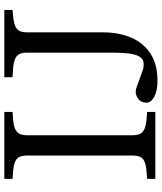

<svg xmlns="http://www.w3.org/2000/svg" viewBox="50 -790 750 890"><g transform="rotate(-90 425.0 -345.0)"><path d="M41 0V-38L65 -40Q103 -42 120.5 -50Q138 -58 143.5 -72Q149 -86 149 -107V-593Q149 -614 143.5 -628Q138 -642 120.5 -650Q103 -658 65 -660L41 -662V-700H351V-662L327 -660Q291 -658 273 -650Q255 -642 249 -628Q243 -614 243 -593V-107Q243 -86 249 -72Q255 -58 273 -50Q291 -42 327 -40L351 -38V0ZM495 10Q449 10 421.5 -5Q394 -20 394 -41Q394 -61 405.5 -73.5Q417 -86 433.5 -89.5Q450 -93 465 -87L540 -60Q549 -56 558.5 -55Q568 -54 573 -54Q596 -54 607.5 -73.5Q619 -93 622.5 -127Q626 -161 626 -202V-596Q626 -630 607.5 -644Q589 -658 542 -660L512 -662V-700H824V-662L804 -660Q757 -657 738.5 -643.5Q720 -630 720 -596V-241Q720 -171 696.5 -114Q673 -57 623 -23.5Q573 10 495 10Z"/></g></svg>

Font: Hedvig Letters Serif
Style: Regular
Weight: 400
Designer: Alexander Örn & Tor Weibull
Foundry: Kanon Foundry
Version: Version 1.000